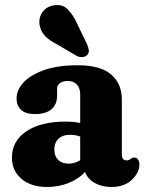

<svg xmlns="http://www.w3.org/2000/svg" viewBox="-20 -733 578 765"><path d="M27.5 -104.5Q27.5 -171 85 -209.8Q142.5 -248.5 240.5 -248.5Q273 -248.5 299.5 -243V-357Q299.5 -382 286.2 -396.2Q273 -410.5 250 -410.5Q231 -410.5 219.2 -402Q207.5 -393.5 207.5 -380V-352.5Q207.5 -316.5 184.8 -297.5Q162 -278.5 120 -278.5Q82 -278.5 64 -295.2Q46 -312 46 -341Q46 -373.5 73.2 -403.8Q100.5 -434 154.8 -453.5Q209 -473 290 -473Q379.5 -473 422.5 -436.5Q465.5 -400 465.5 -336V-115Q465.5 -106.5 470 -100.2Q474.5 -94 484.5 -94Q490.5 -94 494.2 -95.8Q498 -97.5 501 -100Q503.5 -102 506.5 -103.8Q509.5 -105.5 513.5 -105.5Q524 -105.5 529.8 -97.5Q535.5 -89.5 535.5 -77.5Q535.5 -45.5 505.5 -16.8Q475.5 12 424.5 12Q385.5 12 357 -4.2Q328.5 -20.5 319 -48Q293 -19.5 253 -3.8Q213 12 168 12Q103.5 12 65.5 -20.5Q27.5 -53 27.5 -104.5ZM196.5 -137.5Q196.5 -110.5 212 -95.8Q227.5 -81 252.5 -81Q278 -81 299.5 -94.5V-189Q280.5 -196 258 -196Q230 -196 213.2 -180.2Q196.5 -164.5 196.5 -137.5ZM289 -635 326.5 -557.5Q332 -545 333.8 -533.8Q335.5 -522.5 327 -513.5Q319.5 -506 307.5 -505.5Q295.5 -505 284 -511L209.5 -555Q175.5 -572.5 159 -590Q142.5 -607.5 138 -633Q133 -659.5 148 -682.8Q163 -706 193 -711.5Q228 -718 250 -695.8Q272 -673.5 289 -635Z"/></svg>

Font: Fraunces 72pt SuperSoft
Style: Bold
Weight: 700
Version: Version 1.000;[0bf87f6ff]